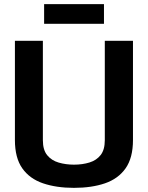

<svg xmlns="http://www.w3.org/2000/svg" viewBox="-20 -897 714 927"><path d="M52 -221V-700H187V-220Q187 -173 208 -147.5Q229 -122 263.5 -112Q298 -102 337 -102Q378 -102 412 -112.5Q446 -123 466 -148.5Q486 -174 486 -220V-700H622V-221Q622 -135 586.5 -84.5Q551 -34 487 -12Q423 10 337 10Q252 10 187.5 -12Q123 -34 87.5 -84.5Q52 -135 52 -221ZM193 -782V-877H482V-782Z"/></svg>

Font: Georama SemiBold
Style: Regular
Weight: 600
Designer: Jean-Baptiste Levee
Foundry: Production Type
Version: Version 1.000